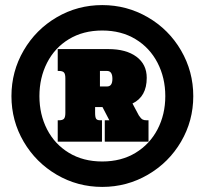

<svg xmlns="http://www.w3.org/2000/svg" viewBox="-20 -723 805 755"><path d="M25 -345Q25 -442 73 -524.5Q121 -607 203 -655Q285 -703 382 -703Q479 -703 561.5 -655Q644 -607 692 -524.5Q740 -442 740 -345Q740 -248 692 -166Q644 -84 561.5 -36Q479 12 382 12Q285 12 203 -36Q121 -84 73 -166Q25 -248 25 -345ZM630 -345Q630 -417 599.5 -476Q569 -535 513 -569Q457 -603 382 -603Q307 -603 251 -569Q195 -535 165 -476Q135 -417 135 -345Q135 -273 165 -214.5Q195 -156 251 -122Q307 -88 382 -88Q457 -88 513 -122Q569 -156 599.5 -214.5Q630 -273 630 -345ZM207 -250H212Q226 -250 231.5 -256Q237 -262 237 -279V-415Q237 -432 231.5 -438Q226 -444 212 -444H207V-530H406Q476 -530 516.5 -500Q557 -470 557 -417Q557 -343 501 -316L526 -269Q534 -257 540 -253.5Q546 -250 556 -250H564V-166H392V-250H410L383 -302H354V-279Q354 -262 358 -256Q362 -250 374 -250H381V-166H207ZM401 -383Q422 -383 422 -413Q422 -444 401 -444H373V-383Z"/></svg>

Font: Pridi
Style: Bold
Weight: 700
Designer: Katatrad Team
Foundry: CadsonDemak
Version: Version 1.001